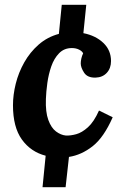

<svg xmlns="http://www.w3.org/2000/svg" viewBox="-20 -645 528 799"><path d="M339 -625 327 -507Q378 -497 410 -466.5Q442 -436 442 -391Q442 -361 424.5 -342Q407 -323 378 -322Q344 -321 330 -342.5Q316 -364 316 -381Q316 -390 318.5 -401.5Q321 -413 326 -423Q322 -432 309 -438.5Q296 -445 279 -445Q247 -445 226 -423.5Q205 -402 193.5 -369Q182 -336 177 -299.5Q172 -263 171 -233Q169 -179 181 -146Q193 -113 213 -98Q233 -83 254 -81Q273 -80 297 -86.5Q321 -93 346 -115.5Q371 -138 392 -185L449 -157Q412 -73 365.5 -36.5Q319 0 267 8L253 134H157L170 3Q108 -13 71 -64.5Q34 -116 34 -207Q34 -250 45.5 -296.5Q57 -343 81 -385.5Q105 -428 141 -459.5Q177 -491 225 -504L237 -625Z"/></svg>

Font: Lora Italic
Style: Italic
Weight: 400
Italic angle: -3°
Designer: Olga Karpushina, Alexei Vanyashin (Cyrillic)
Foundry: Cyreal
Version: Version 2.210; ttfautohint (v1.8.1.43-b0c9)